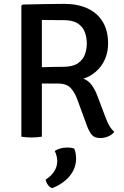

<svg xmlns="http://www.w3.org/2000/svg" viewBox="-20 -707 640 993"><path d="M539 -482Q539 -436 522.2 -399.2Q505.5 -362.5 476.5 -337Q447.5 -311.5 411 -300Q436 -291.5 453.5 -268Q471 -244.5 482 -215.5L526.5 -98Q537.5 -68.5 547.5 -52.8Q557.5 -37 571 -25.5Q560.5 -10 539.8 -1.5Q519 7 499 7Q469 7 455 -9.5Q441 -26 429 -58.5L379.5 -193.5Q367 -228 346 -251.5Q325 -275 278 -275H152.5V-357.5Q175 -358.5 203.5 -359.5Q232 -360.5 259.8 -361Q287.5 -361.5 307 -361.5Q356 -361.5 382.5 -379.5Q409 -397.5 419 -425.2Q429 -453 429 -482Q429 -512.5 419 -540.2Q409 -568 382.5 -585.5Q356 -603 307 -603Q292.5 -603 273.2 -603Q254 -603 233.8 -603.2Q213.5 -603.5 196.5 -604V0Q184 2 169.8 3Q155.5 4 142.5 4Q131.5 4 116.8 3Q102 2 90.5 0V-677.5L97 -683.5Q153.5 -684.5 207.5 -685.8Q261.5 -687 312.5 -687Q382 -687 432.8 -663.5Q483.5 -640 511.2 -594.5Q539 -549 539 -482ZM363.5 61Q368 69.5 370.8 84.2Q373.5 99 373.5 112.5Q373.5 163.5 340 203.8Q306.5 244 250 266Q237 262 228 249.5Q219 237 216 222Q276 183 276 126Q276 113 272.5 99Q269 85 263 74Q289.5 56 328.5 56Q338 56 347 57.2Q356 58.5 363.5 61Z"/></svg>

Font: Signika Light
Style: Regular
Weight: 400
Version: Version 2.003;gftools[0.9.32]